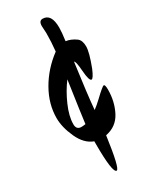

<svg xmlns="http://www.w3.org/2000/svg" viewBox="-195 -833 689 855"><g transform="rotate(-30 149.5 -405.5)"><path d="M168 -754Q168 -781 187 -781Q232 -781 232 -710Q232 -686 226 -643Q252 -640 278 -621Q294 -608 294 -577.5Q294 -547 267 -477Q250 -437 241 -437Q229 -437 225 -491Q221 -545 213 -545Q192 -393 185 -313Q203 -326 224 -346Q268 -388 275 -388Q282 -388 282 -362Q282 -301 256 -251Q230 -201 173 -190Q151 -30 135 -30Q114 -30 114 -179Q114 -189 114 -193Q70 -209 45 -264Q20 -319 20 -366Q20 -438 59 -506.5Q98 -575 165 -625Q170 -673 170 -717ZM118 -279Q123 -321 148 -492Q117 -451 94 -398.5Q71 -346 71 -305Q71 -277 97 -277Q104 -277 118 -279Z"/></g></svg>

Font: Ma Shan Zheng
Style: Regular
Weight: 400
Designer: ZhongQi
Foundry: ZhongQi
Version: Version 2.001